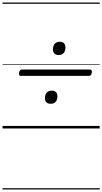

<svg xmlns="http://www.w3.org/2000/svg" viewBox="-20 -1009 803 1508"><path d="M145 -413Q135 -413 131.5 -419Q128 -425 130 -438Q134 -463 153 -463H686Q696 -463 699.5 -456.5Q703 -450 701 -437Q697 -413 678 -413ZM378 -194Q356 -194 344.5 -205.5Q333 -217 333 -238Q333 -266 347 -281.5Q361 -297 386 -297Q408 -297 419.5 -286Q431 -275 431 -254Q431 -226 417.5 -210Q404 -194 378 -194ZM441 -577Q419 -577 407.5 -588.5Q396 -600 396 -621Q396 -649 410 -665Q424 -681 449 -681Q471 -681 482.5 -669.5Q494 -658 494 -637Q494 -609 480.5 -593Q467 -577 441 -577ZM0 469H763V479H0ZM0 -20H763V0H0ZM0 -505H763V-500H0ZM0 -989H763V-979H0Z"/></svg>

Font: Playwrite DE VA Guides
Style: Regular
Weight: 400
Designer: Veronika Burian, José Scaglione
Foundry: TypeTogether
Version: Version 1.003